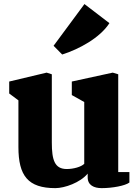

<svg xmlns="http://www.w3.org/2000/svg" viewBox="-20 -924 690 957"><path d="M290 -652.3C373.5 -678.7 478 -734.9 525.4 -808.6L400.9 -903.8L247.1 -695.8ZM71.8 -190.9C71.8 -47.9 119.6 13.7 255.9 13.7C302.2 13.7 379.9 -13.7 417 -58.6V-40C417 -1 448.2 13.7 486.8 13.7C540 13.7 603.5 2 625 -14.2V-66.4H569.3V-553.7L542 -562L337.9 -517.6V-450.2L399.9 -415.5V-107.4C383.8 -91.8 345.7 -81.5 313 -81.5C252.4 -81.5 238.3 -126 238.3 -213.9V-553.7L212.4 -562L25.9 -517.6V-458L71.8 -423.8Z"/></svg>

Font: Merriweather
Style: Heavy
Weight: 900
Designer: Eben Sorkin ( eben@eyebytes.com )
Foundry: Sorkin Type Co.
Version: Version 1.003